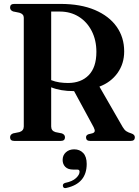

<svg xmlns="http://www.w3.org/2000/svg" viewBox="-20 -720 711 981"><path d="M614.5 -457.5Q614.5 -394.5 580.5 -347Q546.5 -299.5 488 -277.5L606.5 -71.5Q615.5 -56 625.5 -49.5Q635.5 -43 650.5 -38.5Q669 -32.5 669 -18.5Q669 0 648 0H440Q419.5 0 419.5 -18.5Q419.5 -29 431.5 -34L452 -39Q462 -42 463.8 -49Q465.5 -56 458.5 -70L358.5 -254.5H356.5Q289 -254.5 241.5 -274V-74Q241.5 -51.5 263.5 -45L296 -38.5Q312 -32.5 312 -18.5Q312 0 290.5 0H53Q31.5 0 31.5 -18.5Q31.5 -32.5 47 -38.5L79 -45Q101.5 -52 101.5 -74V-629.5Q101.5 -648.5 79 -655L47 -661.5Q31.5 -667.5 31.5 -681.5Q31.5 -700 53 -700H288.5Q392 -700 464.8 -669Q537.5 -638 576 -583.5Q614.5 -529 614.5 -457.5ZM241.5 -661V-310.5Q262 -302.5 283.8 -299.2Q305.5 -296 327 -296Q394.5 -296 433.5 -336.2Q472.5 -376.5 472.5 -455Q472.5 -514.5 448.8 -561.2Q425 -608 382.8 -634.5Q340.5 -661 285 -661ZM355 146.5Q327 146.5 313.5 132.5Q300 118.5 300 97.5Q300 73 316.8 58Q333.5 43 359 43Q387.5 43 405.2 61.8Q423 80.5 423 117.5Q423 217 320 240Q304.5 244.5 301.5 231.5Q299 218.5 313 214.5Q350 207 368.2 190Q386.5 173 386.5 157.5Q386.5 146.5 375.5 146.5Z"/></svg>

Font: Fraunces 144pt Soft SemiBold
Style: Regular
Weight: 600
Version: Version 1.000;[b76b70a41]